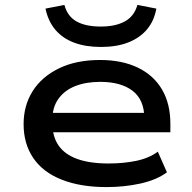

<svg xmlns="http://www.w3.org/2000/svg" viewBox="-20 -752 780 781"><path d="M413 9Q308 9 231.5 -21Q155 -51 115.5 -109Q76 -167 76 -247Q76 -323 113 -381.5Q150 -440 220 -474Q290 -508 387 -508Q476 -508 540.5 -477Q605 -446 639 -388Q673 -330 673 -249V-214H168V-293H591L567 -271Q567 -346 519.5 -382.5Q472 -419 388 -419Q330 -419 286.5 -402Q243 -385 218 -350.5Q193 -316 193 -265V-252Q193 -197 218 -160.5Q243 -124 294 -105.5Q345 -87 422 -87Q481 -87 533 -97.5Q585 -108 622 -135L659 -51Q617 -20 551.5 -5.5Q486 9 413 9ZM391 -561Q328 -561 281.5 -578.5Q235 -596 205.5 -630.5Q176 -665 165 -717L242 -732Q254 -686 291 -665Q328 -644 390 -644Q450 -644 488 -665Q526 -686 539 -732L616 -717Q607 -667 578 -632.5Q549 -598 502 -579.5Q455 -561 391 -561Z"/></svg>

Font: Nunito Sans 7pt Expanded SemiBold
Style: Regular
Weight: 600
Width: 7
Designer: Vernon Adams
Foundry: Vernon Adams
Version: Version 3.101;gftools[0.9.27]